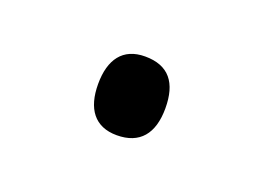

<svg xmlns="http://www.w3.org/2000/svg" viewBox="-35 -241 301 220"><g transform="rotate(20 115.5 -131.0)"><path d="M75 -131C75 -101 88 -83 115 -83C143 -83 157 -100 157 -131C157 -162 144 -179 115 -179C88 -179 75 -161 75 -131Z"/></g></svg>

Font: Noto Sans Kannada UI Condensed Light
Style: Regular
Weight: 300
Width: 3
Designer: Jelle Bosma - Monotype Design Team
Foundry: Monotype Imaging Inc.
Version: Version 2.005